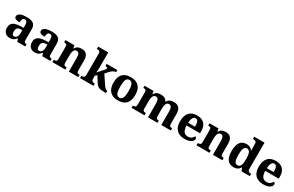

<svg xmlns="http://www.w3.org/2000/svg" viewBox="222 -2384 6149 4018"><g transform="rotate(30 3296.5 -375.0)"><path d="M201 10C276 10 305 -13 349 -66H358L380 0H574V-55H570C525 -55 510 -71 510 -125V-380C510 -505 439 -549 296 -549C181 -549 86 -520 86 -447C86 -397 130 -379 219 -379C219 -447 237 -487 284 -487C335 -487 349 -447 349 -374V-320L267 -317C118 -312 44 -262 44 -153C44 -42 113 10 201 10ZM261 -65C225 -65 208 -94 208 -150C208 -221 232 -258 308 -262L350 -265V-191C350 -114 315 -65 261 -65Z M806 10C881 10 910 -13 954 -66H963L985 0H1179V-55H1175C1130 -55 1115 -71 1115 -125V-380C1115 -505 1044 -549 901 -549C786 -549 691 -520 691 -447C691 -397 735 -379 824 -379C824 -447 842 -487 889 -487C940 -487 954 -447 954 -374V-320L872 -317C723 -312 649 -262 649 -153C649 -42 718 10 806 10ZM866 -65C830 -65 813 -94 813 -150C813 -221 837 -258 913 -262L955 -265V-191C955 -114 920 -65 866 -65Z M1229 0H1542V-55H1537C1493 -55 1468 -64 1468 -120V-307C1468 -389 1488 -461 1553 -461C1608 -461 1626 -412 1626 -326V0H1855V-55H1851C1806 -55 1786 -64 1786 -125V-357C1786 -492 1728 -549 1622 -549C1544 -549 1501 -521 1469 -466H1464L1451 -536H1234V-481H1238C1282 -481 1307 -472 1307 -417V-123C1307 -64 1279 -55 1234 -55H1229Z M1897 0H2222V-55H2209C2182 -55 2140 -63 2140 -120V-199L2182 -234L2264 -102C2318 -15 2359 0 2510 0H2524V-55H2520C2489 -55 2459 -83 2423 -138L2290 -336L2347 -401C2399 -460 2442 -485 2488 -485V-536H2231V-485C2264 -485 2283 -474 2283 -457C2283 -448 2279 -436 2261 -415L2134 -273C2136 -284 2140 -342 2140 -377V-760H1897V-705H1909C1935 -705 1979 -698 1979 -645V-119C1979 -62 1936 -55 1909 -55H1897Z M2812 10C2985 10 3076 -82 3076 -270C3076 -458 2977 -549 2815 -549C2640 -549 2550 -458 2550 -270C2550 -82 2649 10 2812 10ZM2814 -55C2740 -55 2714 -129 2714 -270C2714 -412 2739 -484 2813 -484C2886 -484 2913 -412 2913 -270C2913 -129 2887 -55 2814 -55Z M3142 0H3455V-55H3451C3407 -55 3381 -64 3381 -120V-307C3381 -389 3403 -461 3465 -461C3522 -461 3540 -412 3540 -326V0H3769V-55H3766C3721 -55 3700 -64 3700 -125V-319C3700 -396 3724 -461 3784 -461C3840 -461 3860 -412 3860 -326V0H4090V-55H4086C4041 -55 4021 -64 4021 -125V-357C4021 -492 3959 -549 3852 -549C3775 -549 3723 -522 3693 -466H3687C3663 -524 3613 -549 3541 -549C3458 -549 3413 -522 3382 -466H3377L3364 -536H3146V-485H3149C3193 -485 3220 -476 3220 -420V-123C3220 -64 3193 -55 3148 -55H3142Z M4424 10C4570 10 4630 -52 4630 -105C4630 -128 4615 -145 4595 -151C4572 -104 4530 -67 4461 -67C4373 -67 4327 -124 4323 -256H4650V-308C4650 -467 4560 -549 4413 -549C4252 -549 4161 -453 4161 -265C4161 -91 4250 10 4424 10ZM4490 -322H4325C4328 -427 4362 -483 4415 -483C4469 -483 4490 -423 4490 -322Z M4711 0H5024V-55H5019C4975 -55 4950 -64 4950 -120V-307C4950 -389 4970 -461 5035 -461C5090 -461 5108 -412 5108 -326V0H5337V-55H5333C5288 -55 5268 -64 5268 -125V-357C5268 -492 5210 -549 5104 -549C5026 -549 4983 -521 4951 -466H4946L4933 -536H4716V-481H4720C4764 -481 4789 -472 4789 -417V-123C4789 -64 4761 -55 4716 -55H4711Z M5610 10C5688 10 5735 -23 5765 -76H5770L5798 0H6000V-55H5993C5946 -55 5916 -70 5916 -131V-760H5667V-705H5675C5719 -705 5755 -698 5755 -644V-587C5755 -551 5756 -505 5759 -474H5754C5725 -516 5683 -548 5608 -548C5480 -548 5406 -460 5406 -267C5406 -75 5480 10 5610 10ZM5657 -67C5594 -67 5569 -133 5569 -268C5569 -400 5594 -473 5658 -473C5733 -473 5755 -400 5755 -269C5755 -132 5733 -67 5657 -67Z M6325 10C6471 10 6531 -52 6531 -105C6531 -128 6516 -145 6496 -151C6473 -104 6431 -67 6362 -67C6274 -67 6228 -124 6224 -256H6551V-308C6551 -467 6461 -549 6314 -549C6153 -549 6062 -453 6062 -265C6062 -91 6151 10 6325 10ZM6391 -322H6226C6229 -427 6263 -483 6316 -483C6370 -483 6391 -423 6391 -322Z"/></g></svg>

Font: Noto Serif Hentaigana Bold
Style: Regular
Weight: 700
Designer: Kazuhiro Yamada
Foundry: nipponia
Version: Version 1.000